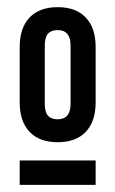

<svg xmlns="http://www.w3.org/2000/svg" viewBox="-20 -730 322 536"><path d="M35 -444V-599Q35 -652 62.5 -681Q90 -710 141 -710Q192 -710 219.5 -681Q247 -652 247 -599V-444Q247 -391 219.5 -362Q192 -333 141 -333Q90 -333 62.5 -362Q35 -391 35 -444ZM177 -440V-603Q177 -646 141 -646Q123 -646 114 -636Q105 -626 105 -603V-440Q105 -417 114 -407Q123 -397 141 -397Q177 -397 177 -440ZM35 -282H247V-214H35Z"/></svg>

Font: kids-team
Style: team
Weight: 400
Designer: Ryoichi Tsunekawa, Thomas Gollenia, Laura Emeder
Foundry: Ryoichi Tsunekawa, Thomas Gollenia, Laura Emeder
Version: Version 2.000